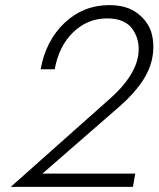

<svg xmlns="http://www.w3.org/2000/svg" viewBox="-20 -731 620 751"><path d="M22 0 410 -345Q506 -430 520 -511Q530 -569 500.5 -614Q471 -659 399 -659Q322 -659 266 -604.5Q210 -550 194 -460H139Q159 -572 232.5 -641.5Q306 -711 408 -711Q477 -711 519 -678Q561 -645 573 -600.5Q585 -556 576 -507Q560 -413 448 -315L146 -52H509L500 0Z"/></svg>

Font: Renner* Light
Style: Light Italic
Weight: 300
Italic angle: -10°
Version: Version 003.000 ; ttfautohint (v0.97) -l 8 -r 50 -G 200 -x 1